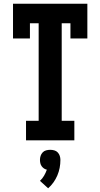

<svg xmlns="http://www.w3.org/2000/svg" viewBox="-20 -755 540 1033"><path d="M120 0V-105H188V-630H141V-548H50V-735H450V-548H359V-630H312V-105H380V0ZM239 258 195 218Q208 206 217 190.5Q226 175 232 158Q223 156 216 151Q209 146 204 139Q199 132 197 123Q195 114 195 105Q195 94 198.5 83.5Q202 73 209.5 65Q217 57 228 54Q239 51 250 51Q261 51 272 54Q283 57 290.5 65Q298 73 301.5 83.5Q305 94 305 105Q305 127 301 148Q297 169 288.5 189Q280 209 267.5 226.5Q255 244 239 258Z"/></svg>

Font: Iosevka Slab Extrabold
Style: Regular
Weight: 800
Monospace: yes
Designer: Belleve Invis
Foundry: Belleve Invis
Version: Version 11.1.1; ttfautohint (v1.8.3)